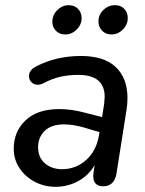

<svg xmlns="http://www.w3.org/2000/svg" viewBox="-20 -712 561 741"><path d="M33 -138Q33 -204 78.5 -247.5Q124 -291 209 -291Q256 -291 308 -277L374 -260L382 -311Q384 -331 384 -338Q384 -423 282 -423Q244 -423 212 -415.5Q180 -408 148 -391Q136 -385 126 -385Q111 -385 101.5 -394.5Q92 -404 92 -418Q92 -443 122 -457Q199 -496 292 -496Q382 -496 427 -453Q472 -410 472 -334Q472 -309 468 -286L429 -39Q425 -17 412 -5Q399 7 378 7Q360 7 350 -2.5Q340 -12 340 -31Q340 -40 341 -45L345 -74Q320 -33 280 -12Q240 9 194 9Q151 9 114 -10.5Q77 -30 55 -63.5Q33 -97 33 -138ZM219 -59Q273 -59 312.5 -94.5Q352 -130 362 -190L364 -202L317 -216Q266 -232 228 -232Q178 -232 152.5 -207Q127 -182 127 -144Q127 -104 153.5 -81.5Q180 -59 219 -59ZM182 -628Q182 -654 201 -673Q220 -692 245 -692Q267 -692 281 -678Q295 -664 295 -642Q295 -617 276 -598Q257 -579 232 -579Q210 -579 196 -593Q182 -607 182 -628ZM360 -629Q360 -655 379 -673.5Q398 -692 424 -692Q446 -692 459.5 -678Q473 -664 473 -642Q473 -617 454 -598Q435 -579 410 -579Q388 -579 374 -593.5Q360 -608 360 -629Z"/></svg>

Font: SN Pro
Style: Italic
Weight: 400
Italic angle: -9°
Designer: Tobias Whetton
Foundry: Supernotes
Version: Version 1.003